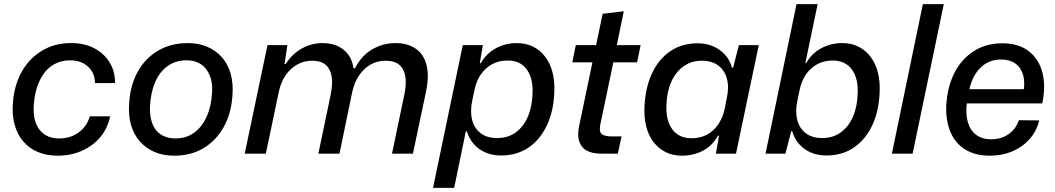

<svg xmlns="http://www.w3.org/2000/svg" viewBox="-20 -749 5144 936"><path d="M261 10Q207 10 164.5 -8Q122 -26 93 -60Q64 -94 51 -142Q38 -190 43 -249Q47 -308 67.5 -360.5Q88 -413 124.5 -453Q161 -493 212 -516Q263 -539 328 -539Q391 -539 439 -514Q487 -489 514 -445.5Q541 -402 541 -344H443Q443 -377 427.5 -402Q412 -427 385 -441Q358 -455 322 -455Q278 -455 244.5 -436Q211 -417 189.5 -384.5Q168 -352 156.5 -310Q145 -268 144 -221Q143 -174 158 -141Q173 -108 201 -91Q229 -74 268 -74Q305 -74 335 -87Q365 -100 386.5 -124Q408 -148 418 -182H517Q505 -123 468.5 -80Q432 -37 378.5 -13.5Q325 10 261 10Z M829 10Q775 10 732.5 -8.5Q690 -27 660.5 -61Q631 -95 618 -142.5Q605 -190 610 -248Q615 -334 651.5 -399.5Q688 -465 750.5 -502Q813 -539 896 -539Q949 -539 991.5 -520.5Q1034 -502 1063 -468.5Q1092 -435 1105 -387.5Q1118 -340 1113 -281Q1107 -195 1070.5 -129.5Q1034 -64 972.5 -27Q911 10 829 10ZM835 -74Q888 -74 927 -102.5Q966 -131 988.5 -182.5Q1011 -234 1014 -302Q1016 -338 1007.5 -366.5Q999 -395 982.5 -415Q966 -435 942.5 -445Q919 -455 889 -455Q836 -455 797 -427Q758 -399 736 -347.5Q714 -296 711 -227Q710 -190 718 -161Q726 -132 742 -113Q758 -94 782 -84Q806 -74 835 -74Z M1173 0 1284 -529H1381L1367 -437H1373Q1403 -485 1450.5 -512Q1498 -539 1553 -539Q1614 -539 1654.5 -507Q1695 -475 1703 -417H1711Q1743 -479 1795.5 -509Q1848 -539 1908 -539Q1966 -539 2005.5 -512.5Q2045 -486 2059 -433.5Q2073 -381 2057 -303L1993 0H1891L1951 -287Q1962 -339 1956 -376Q1950 -413 1926.5 -433Q1903 -453 1859 -453Q1819 -453 1786 -434Q1753 -415 1730 -380.5Q1707 -346 1697 -300L1635 0H1532L1592 -287Q1603 -341 1596.5 -377.5Q1590 -414 1567 -433.5Q1544 -453 1502 -453Q1463 -453 1430 -435Q1397 -417 1373 -383Q1349 -349 1339 -301L1276 0Z M2091 167 2236 -529H2334L2319 -441H2324Q2351 -489 2398 -514Q2445 -539 2499 -539Q2544 -539 2579 -521.5Q2614 -504 2638.5 -471.5Q2663 -439 2674 -394.5Q2685 -350 2682 -295Q2678 -204 2645 -135.5Q2612 -67 2555.5 -29Q2499 9 2422 9Q2381 9 2347 -5.5Q2313 -20 2289.5 -47Q2266 -74 2256 -109H2251L2194 167ZM2403 -76Q2456 -76 2493.5 -103Q2531 -130 2552.5 -178.5Q2574 -227 2576 -291Q2579 -341 2565.5 -377.5Q2552 -414 2524.5 -434Q2497 -454 2456 -454Q2412 -454 2379 -436Q2346 -418 2324 -386Q2302 -354 2293 -310L2282 -258Q2271 -204 2282 -163Q2293 -122 2324 -99Q2355 -76 2403 -76Z M2912 0Q2844 0 2817 -34.5Q2790 -69 2803 -133L2868 -445H2770L2787 -529H2886L2918 -682L3021 -694L2987 -529H3103L3086 -445H2970L2907 -144Q2899 -107 2913.5 -95.5Q2928 -84 2960 -84H3010L2992 0Z M3305 10Q3260 10 3225 -7.5Q3190 -25 3165.5 -57Q3141 -89 3130 -133.5Q3119 -178 3122 -233Q3127 -325 3159.5 -393.5Q3192 -462 3248.5 -500Q3305 -538 3382 -538Q3423 -538 3457 -523Q3491 -508 3515 -481.5Q3539 -455 3548 -419H3554L3582 -529H3679L3568 0H3470L3485 -87L3480 -88Q3454 -39 3407 -14.5Q3360 10 3305 10ZM3350 -75Q3394 -75 3426.5 -92.5Q3459 -110 3481.5 -143Q3504 -176 3513 -219L3523 -271Q3535 -325 3523.5 -366Q3512 -407 3481 -430Q3450 -453 3402 -453Q3350 -453 3312 -425.5Q3274 -398 3252.5 -350Q3231 -302 3229 -238Q3226 -188 3240 -151Q3254 -114 3282 -94.5Q3310 -75 3350 -75Z M4008 9Q3967 9 3933 -5.5Q3899 -20 3875.5 -47Q3852 -74 3842 -109H3837L3809 0H3712L3863 -729H3966L3906 -441H3910Q3937 -489 3984 -514Q4031 -539 4085 -539Q4130 -539 4165 -521.5Q4200 -504 4224.5 -471.5Q4249 -439 4260 -394.5Q4271 -350 4268 -295Q4264 -204 4231 -135.5Q4198 -67 4141.5 -29Q4085 9 4008 9ZM3988 -76Q4040 -76 4078 -103Q4116 -130 4137.5 -178.5Q4159 -227 4161 -291Q4163 -329 4156 -358.5Q4149 -388 4133.5 -409.5Q4118 -431 4094.5 -442.5Q4071 -454 4041 -454Q3997 -454 3964 -436Q3931 -418 3909 -386Q3887 -354 3878 -310L3867 -258Q3856 -204 3867 -163Q3878 -122 3909 -99Q3940 -76 3988 -76Z M4328 0 4479 -729H4581L4429 0Z M4805 10Q4734 10 4685 -20.5Q4636 -51 4613 -106.5Q4590 -162 4593 -235Q4598 -325 4632.5 -393Q4667 -461 4727 -499.5Q4787 -538 4866 -538Q4945 -538 4994.5 -500Q5044 -462 5061.5 -396Q5079 -330 5061 -245H4693Q4687 -192 4698.5 -152.5Q4710 -113 4739 -91.5Q4768 -70 4811 -70Q4862 -70 4897.5 -95.5Q4933 -121 4947 -163L5046 -162Q5033 -108 4998 -69.5Q4963 -31 4913.5 -10.5Q4864 10 4805 10ZM4703 -301 4692 -314H4981L4969 -301Q4978 -348 4967.5 -384Q4957 -420 4929.5 -439.5Q4902 -459 4860 -459Q4821 -459 4789.5 -441.5Q4758 -424 4735.5 -389Q4713 -354 4703 -301Z"/></svg>

Font: Mona Sans ExtraLight Medium
Style: Italic
Weight: 500
Italic angle: -11.6951°
Version: Version 2.000